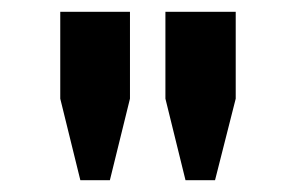

<svg xmlns="http://www.w3.org/2000/svg" viewBox="-20 -706 501 325"><path d="M200 -686V-539L166 -401H116L82 -539V-686ZM379 -686V-539L344 -401H294L260 -539V-686Z"/></svg>

Font: Chivo
Style: Bold
Weight: 700
Designer: Hector Gatti
Foundry: Omnibus-Type
Version: Version 1.007;PS 001.007;hotconv 1.0.88;makeotf.lib2.5.64775